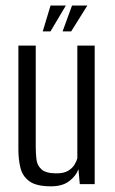

<svg xmlns="http://www.w3.org/2000/svg" viewBox="-20 -658 411 686"><path d="M162.1 7.7Q109.5 7.7 84.8 -10.5Q60.1 -28.7 52.9 -58.8Q45.7 -88.8 45.7 -123.3V-495H107.7V-131.4Q107.7 -108.9 110.4 -87.6Q113.1 -66.3 128.8 -52.4Q144.6 -38.6 181.6 -38.6Q208.1 -38.6 223.2 -47.7Q238.3 -56.7 246 -69.3Q253.6 -81.9 256.3 -92.2V-495H318.3V0H265.1L260.2 -53.6Q251.9 -29.7 227.6 -11Q203.3 7.7 162.1 7.7ZM132.7 -545.7 160.6 -638.2H215.3L160.3 -545.7ZM203.6 -545.7 237.3 -638.2H292.1L234.2 -545.7Z"/></svg>

Font: Alumni Sans Thin
Style: Regular
Weight: 100
Designer: Robert E. Leuschke
Foundry: Robert E. Leuschke
Version: Version 1.018